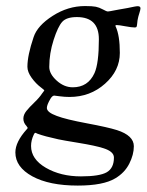

<svg xmlns="http://www.w3.org/2000/svg" viewBox="-20 -442 475 622"><path d="M68.8 -225.6Q68.8 -262.7 88.9 -321.8Q101.1 -358.9 150.6 -390.6Q200.2 -422.4 255.4 -422.4Q279.3 -422.4 290.3 -420.2Q301.3 -418 313 -411.6Q325.2 -404.8 329.6 -404.8Q331.5 -404.8 338.1 -406Q344.7 -407.2 353.3 -408.9Q361.8 -410.6 365.2 -411.1Q379.4 -413.1 393.1 -416Q406.7 -418.9 414.6 -420.4Q422.4 -421.9 426.3 -421.9Q435.1 -421.9 435.1 -415Q435.1 -410.6 431.4 -399.2Q427.7 -387.7 426.8 -382.3Q425.3 -376.5 424.6 -367.4Q423.8 -358.4 422.6 -355.7Q421.4 -353 417 -353Q406.7 -353 386 -356.9Q365.2 -360.8 358.4 -360.8Q351.6 -360.8 355 -355.5Q368.2 -326.7 368.2 -270.5Q368.2 -213.4 320.1 -170.7Q272 -127.9 205.1 -127.9Q189.9 -127.9 173.1 -130.1Q156.2 -132.3 155.8 -132.3Q149.9 -132.3 144 -123Q131.8 -102.5 131.8 -92.3Q131.8 -78.1 164.1 -66.4Q193.4 -55.2 261.5 -42.5Q329.6 -29.8 358.9 -20.5Q413.6 -2.9 413.6 31.7Q413.6 59.1 398.7 88.4Q383.8 117.7 353.5 135.7Q314.5 159.2 231.9 159.2Q139.6 159.2 84.7 129.2Q29.8 99.1 29.8 51.8Q29.8 17.6 66.9 -23.4Q69.8 -26.4 69.8 -27.8Q69.8 -28.3 65.9 -33.7Q55.7 -44.4 55.7 -57.6Q55.7 -70.3 65.4 -82.5Q75.2 -94.7 91.6 -110.4Q107.9 -126 116.7 -139.6Q118.2 -141.6 119.9 -143.8Q121.6 -146 122.6 -147.5Q123.5 -148.9 123.5 -149.9Q123.5 -150.4 113.3 -158.2Q96.2 -170.9 82.5 -189.9Q68.8 -209 68.8 -225.6ZM215.8 -159.2Q265.1 -159.2 286.1 -205.1Q300.3 -236.8 300.3 -314.9Q300.3 -386.7 229 -386.7Q195.3 -386.7 181.4 -371.1Q167.5 -355.5 153.8 -313Q139.6 -269 139.6 -225.1Q139.6 -202.6 163.6 -180.9Q187.5 -159.2 215.8 -159.2ZM80.6 30.8Q80.6 73.7 128.7 101.6Q176.8 129.4 242.2 129.4Q302.7 129.4 325.9 116Q349.1 102.5 349.1 68.4Q349.1 48.8 314.9 38.1Q289.1 29.8 235.4 21Q181.6 12.2 168.9 9.3Q124 -0.5 103 -8.3Q101.6 -8.8 100.3 -9.3Q99.1 -9.8 98.4 -10.3Q97.7 -10.7 96.9 -11Q96.2 -11.2 95.7 -11.5Q95.2 -11.7 94.7 -11.7Q91.8 -11.7 89.4 -5.9Q80.6 12.7 80.6 30.8Z"/></svg>

Font: Cooper*
Style: Italic
Weight: 400
Italic angle: -7°
Designer: Owen Earl
Foundry: indestructible type*
Version: Version 0.001